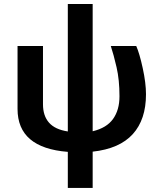

<svg xmlns="http://www.w3.org/2000/svg" viewBox="-20 -740 788 951"><path d="M439 -720.2V-89.8Q508.3 -106.4 540 -150.9Q571.8 -195.3 571.8 -263.2Q571.8 -344.2 557.4 -406.7Q543 -469.2 528.8 -512.2H654.8Q670.9 -476.1 687 -402.3Q703.1 -328.6 703.1 -272.9Q703.1 -147.9 637.7 -75.7Q572.3 -3.4 439 11.2V190.9H315.9V12.2Q66.9 -7.3 66.9 -200.2V-512.2H192.9V-223.1Q192.9 -166.5 222.7 -132.6Q252.4 -98.6 315.9 -88.9V-720.2Z"/></svg>

Font: Clear Sans
Style: Bold
Weight: 700
Foundry: Intel Corporation
Version: Version 1.00